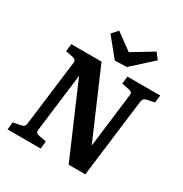

<svg xmlns="http://www.w3.org/2000/svg" viewBox="-177 -904 992 1039"><g transform="rotate(30 319.5 -384.0)"><path d="M15 0 20 -47 68 -56Q80 -59 85.5 -64Q91 -69 93 -83L144 -491Q145 -504 140 -508.5Q135 -513 124 -516L78 -525L83 -572H272L467 -120L449 -117L495 -491Q497 -504 492 -508.5Q487 -513 475 -516L429 -525L434 -572H639L633 -525L587 -516Q576 -513 570 -507.5Q564 -502 562 -489L501 0H397L190 -480L210 -482L160 -81Q159 -68 164 -63Q169 -58 181 -56L227 -47L222 0ZM532 -730 405 -615 331 -613 238 -728 271 -765 374 -690 503 -768Z"/></g></svg>

Font: Yrsa SemiBold
Style: Italic
Weight: 600
Italic angle: -7.10001°
Version: Version 2.004